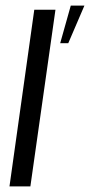

<svg xmlns="http://www.w3.org/2000/svg" viewBox="-20 -669 323 689"><path d="M14 0 103 -634H179L89 0ZM196 -514 234 -649H283L225 -514Z"/></svg>

Font: Alumni Sans Medium
Style: Italic
Weight: 500
Italic angle: -8°
Designer: Robert E. Leuschke
Foundry: Robert E. Leuschke
Version: Version 1.016